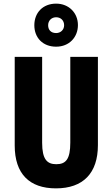

<svg xmlns="http://www.w3.org/2000/svg" viewBox="-20 -1027 619 1057"><path d="M289 -770C361 -770 409 -822 409 -889C409 -956 359 -1007 289 -1007C216 -1007 169 -957 169 -888C169 -819 216 -770 289 -770ZM289 -845C260 -845 245 -863 245 -888C245 -914 264 -932 289 -932C315 -932 333 -914 333 -888C333 -863 314 -845 289 -845ZM519 -228V-714H367V-242C367 -151 343 -123 290 -123C239 -123 212 -150 212 -241V-714H61V-226C61 -70 142 10 288 10C438 10 519 -74 519 -228Z"/></svg>

Font: Noto Sans Sinhala UI ExtraCondensed ExtraBold
Style: Regular
Weight: 800
Width: 2
Designer: Jelle Bosma - Monotype Design Team
Foundry: Monotype Imaging Inc.
Version: Version 2.006